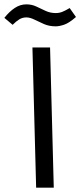

<svg xmlns="http://www.w3.org/2000/svg" viewBox="-77 -862 369 882"><path d="M179 -741Q149 -741 125 -751.5Q101 -762 81 -772Q61 -782 44 -782Q26 -782 11.5 -773Q-3 -764 -19 -748L-57 -780Q-34 -809 -9 -825.5Q16 -842 44 -842Q69 -842 90 -832Q111 -822 132.5 -812Q154 -802 179 -802Q195 -802 209 -807.5Q223 -813 243 -825L272 -784Q240 -756 217.5 -748.5Q195 -741 179 -741ZM89 0 72 -644H153L170 0Z"/></svg>

Font: Go Noto Kurrent-Regular
Style: Regular
Weight: 400
Designer: Monotype Design Team
Foundry: Monotype Imaging Inc.
Version: Version 2.012; ttfautohint (v1.8.4.7-5d5b)